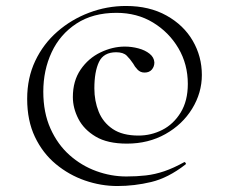

<svg xmlns="http://www.w3.org/2000/svg" viewBox="-20 -520 762 643"><path d="M373 103Q318 103 264.5 84.5Q211 66 167 29.5Q123 -7 97 -61.5Q71 -116 71 -189Q71 -259 98 -316Q125 -373 172 -414Q219 -455 278.5 -477.5Q338 -500 402 -500Q480 -500 537.5 -468Q595 -436 625.5 -383.5Q656 -331 656 -269Q656 -209 623.5 -156Q591 -103 534 -71Q477 -39 405 -39Q340 -39 300.5 -62.5Q261 -86 242.5 -122Q224 -158 224 -195Q224 -249 250 -287Q276 -325 316.5 -344.5Q357 -364 398 -364Q421 -364 443.5 -358Q466 -352 481 -340Q496 -328 497 -311Q497 -297 488.5 -287Q480 -277 464 -277Q450 -277 440.5 -287Q431 -297 426 -307Q416 -322 404.5 -333.5Q393 -345 369 -345Q327 -345 311.5 -312.5Q296 -280 296 -224Q296 -182 310.5 -146Q325 -110 357.5 -88Q390 -66 444 -66Q486 -66 523.5 -85Q561 -104 585 -143Q609 -182 609 -239Q609 -305 577.5 -358.5Q546 -412 492.5 -444.5Q439 -477 370 -477Q291 -477 236 -441Q181 -405 153 -345Q125 -285 125 -213Q125 -143 149 -89.5Q173 -36 213 -0.5Q253 35 302.5 53Q352 71 403 71Q438 71 468.5 67.5Q499 64 530 53.5Q561 43 597 23Q599 22 601.5 25.5Q604 29 601 31Q543 76 486.5 89.5Q430 103 373 103Z"/></svg>

Font: Cormorant Light Medium
Style: Regular
Weight: 500
Version: Version 4.000